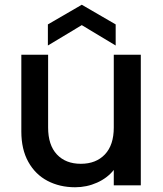

<svg xmlns="http://www.w3.org/2000/svg" viewBox="-20 -782 689 810"><path d="M574 -551V0H460V-65Q433 -31 389.5 -11.5Q346 8 297 8Q232 8 180.5 -19Q129 -46 99.5 -99Q70 -152 70 -227V-551H183V-244Q183 -170 220 -130.5Q257 -91 321 -91Q385 -91 422.5 -130.5Q460 -170 460 -244V-551ZM325 -676 182 -590V-679L325 -762L468 -679V-590Z"/></svg>

Font: A Bank Premium Med
Style: Regular
Weight: 500
Designer: Ninad Kale (Devanagari), Jonny Pinhorn (Latin), Htun Naung (Myanmar)
Foundry: Indian Type Foundry
Version: 4.004